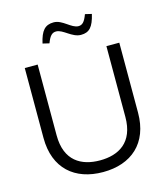

<svg xmlns="http://www.w3.org/2000/svg" viewBox="-128 -973 931 1079"><g transform="rotate(-15 338.0 -433.5)"><path d="M63 -670V-263C63 -85 174 9 338 9C502 9 613 -85 613 -263V-670H538V-258C538 -109 446 -59 338 -59C230 -59 138 -109 138 -258V-670ZM195 -777 233 -768C248 -808 262 -823 286 -823C326 -823 365 -768 417 -768C466 -768 489 -794 506 -866L468 -875C453 -834 439 -819 416 -819C375 -819 337 -876 286 -876C235 -876 211 -848 195 -777Z"/></g></svg>

Font: LT Wave Alt Light
Style: Regular
Weight: 300
Designer: Daniel Lyons
Version: Version 2.5 (Glyphs App)